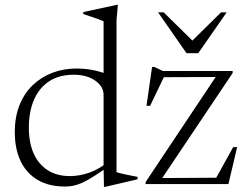

<svg xmlns="http://www.w3.org/2000/svg" viewBox="-20 -740 992 772"><path d="M396.5 -358.5Q396.5 -392 362.8 -415.8Q329 -439.5 276 -439.5Q218.5 -439.5 178.2 -413.5Q138 -387.5 117 -339.5Q96 -291.5 96 -226.5Q96 -165.5 115.8 -122Q135.5 -78.5 172.5 -55.2Q209.5 -32 261 -32Q301 -32 341.2 -46.5Q381.5 -61 424 -96.5L426 -78Q387 -50 359.5 -32.5Q332 -15 311.8 -5.8Q291.5 3.5 275 6.8Q258.5 10 241 10Q177 10 132 -16.2Q87 -42.5 63.2 -91.5Q39.5 -140.5 39.5 -209Q39.5 -270 58.5 -317.5Q77.5 -365 111.8 -397.8Q146 -430.5 191 -447.5Q236 -464.5 288 -464.5Q313 -464.5 336.5 -461.2Q360 -458 383.5 -451Q407 -444 431.5 -431.5L396.5 -407.5V-654.5Q390.5 -657.5 376.5 -662.5Q362.5 -667.5 346 -673.2Q329.5 -679 315 -683.5V-691.5L449 -720.5H454L448.5 -659.5V-48Q453 -46 463.5 -43.5Q474 -41 487.2 -38Q500.5 -35 512.8 -32.8Q525 -30.5 533 -29V-19L404 11H398L396.5 -64.5ZM565.5 0V-8L855 -442L873.5 -430.5L608.5 -429.5L645 -442.5L583.5 -314.5H569L591.5 -471H600L635 -454.5H915.5V-446.5L624.5 -12.5L607 -24L864.5 -25.5L843.5 -14.5L917.5 -148.5H933.5L898.5 0ZM765 -565.5H742L869 -690.5H891.5L777 -526H730L615.5 -690.5H638Z"/></svg>

Font: Newsreader 36pt Light
Style: Regular
Weight: 300
Designer: Hugues Gentile
Foundry: Production Type
Version: Version 1.003